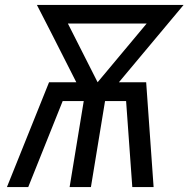

<svg xmlns="http://www.w3.org/2000/svg" viewBox="-20 -755 761 775"><path d="M8 0H94L233 -347H318L261 0H347L404 -347H489L514 0H600L570 -423H460L721 -735H129L186 -624L288 -423H178ZM374 -423 254 -660H572L374 -423Z"/></svg>

Font: Iosevka Sparkle Oblique
Style: Regular
Weight: 400
Italic angle: -9°
Designer: Belleve Invis
Foundry: Belleve Invis
Version: Version 4.5.0; ttfautohint (v1.8.3)